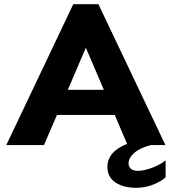

<svg xmlns="http://www.w3.org/2000/svg" viewBox="-20 -693 820 917"><path d="M700 0Q649 13 621.5 37Q594 61 594 87Q594 104 605.5 113.5Q617 123 639 123Q666 123 704.5 109Q743 95 771 73V154Q749 174 711 189Q673 204 630 204Q570 204 531.5 178.5Q493 153 493 105Q493 31 587 -6L528 -144H252L190 0H10L330 -673H450L770 0ZM476 -264 390 -465 304 -264Z"/></svg>

Font: Madhuban Bold
Style: Regular
Weight: 700
Designer: jaikishan Patel
Foundry: MagicType
Version: Version 1.000